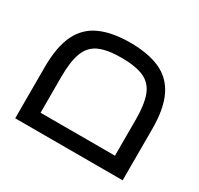

<svg xmlns="http://www.w3.org/2000/svg" viewBox="-113 -640 810 780"><g transform="rotate(30 292.0 -250.0)"><path d="M40 0V-240Q40 -336 68 -393Q96 -450 152.5 -475Q209 -500 292 -500Q376 -500 432 -475Q488 -450 516 -393Q544 -336 544 -240V0ZM118 -37 77 -71H507L467 -37V-240Q467 -312 451 -353.5Q435 -395 396.5 -412Q358 -429 292 -429Q226 -429 188 -412Q150 -395 134 -353.5Q118 -312 118 -240Z"/></g></svg>

Font: Cairo
Style: Regular
Weight: 400
Designer: Mohamed Gaber, Accademia di Belle Arti di Urbino
Foundry: Kief Type Foundry, Accademia di Belle Arti di Urbino
Version: Version 3.120